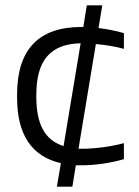

<svg xmlns="http://www.w3.org/2000/svg" viewBox="-20 -694 520 719"><path d="M44 -340V-328C44 -191 98 -108 208 -83L193 5H251L264 -75H285C335 -75 393 -83 444 -98V-158C397 -145 334 -137 290 -137H274L339 -529C374 -526 413 -520 444 -511V-570C413 -579 381 -585 349 -589L363 -674H305L292 -593H285C123 -593 44 -507 44 -340ZM116 -331V-338C116 -467 167 -529 282 -532L218 -147C148 -169 116 -229 116 -331Z"/></svg>

Font: LT Wave Alt Light
Style: Regular
Weight: 300
Designer: Daniel Lyons
Version: Version 2.5 (Glyphs App)